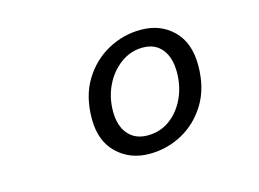

<svg xmlns="http://www.w3.org/2000/svg" viewBox="-58 -820 716 530"><g transform="rotate(-15 300.0 -555.5)"><path d="M312.1 -386.5Q256.8 -386.5 219.7 -421.9Q182.6 -457.3 182.6 -520.9Q182.6 -585.2 210.2 -630.4Q237.8 -675.5 282 -699.6Q326.2 -723.7 376.3 -723.7Q432.5 -723.7 468.5 -688.1Q504.6 -652.6 504.6 -588.4Q504.6 -524.7 477.6 -479.7Q450.5 -434.7 406.7 -410.6Q362.9 -386.5 312.1 -386.5ZM320 -437Q356.3 -437 383.8 -457.2Q411.4 -477.4 427.1 -511.2Q442.8 -545 442.8 -584.9Q442.8 -626.7 423.5 -650.8Q404.2 -674.9 369 -674.9Q334.1 -674.9 305.7 -654Q277.2 -633.2 260.8 -599.3Q244.4 -565.4 244.4 -525.5Q244.4 -484.1 264.6 -460.5Q284.8 -437 320 -437Z"/></g></svg>

Font: SourceCodeVF
Style: Italic
Weight: 200
Italic angle: -11°
Monospace: yes
Designer: Paul D. Hunt, Teo Tuominen
Foundry: Adobe
Version: Version 1.026;hotconv 1.1.0;makeotfexe 2.6.0